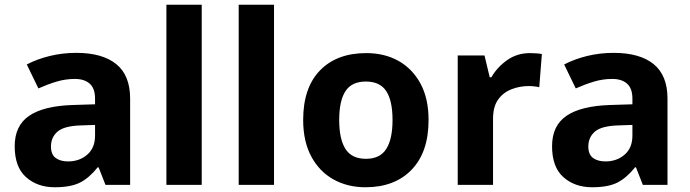

<svg xmlns="http://www.w3.org/2000/svg" viewBox="-20 -780 2911 810"><path d="M302 -557Q412 -557 470.5 -509.5Q529 -462 529 -364V0H425L396 -74H392Q357 -30 318 -10Q279 10 211 10Q138 10 90 -32.5Q42 -75 42 -163Q42 -250 103 -291.5Q164 -333 286 -337L381 -340V-364Q381 -407 358.5 -427Q336 -447 296 -447Q256 -447 218 -435.5Q180 -424 142 -407L93 -508Q137 -531 190.5 -544Q244 -557 302 -557ZM323 -251Q251 -249 223 -225Q195 -201 195 -162Q195 -128 215 -113.5Q235 -99 267 -99Q315 -99 348 -127.5Q381 -156 381 -208V-253Z M831 0H682V-760H831Z M1136 0H987V-760H1136Z M1788 -273.7Q1788 -138 1716.5 -64Q1645 10 1522 10Q1446.1 10 1386.8 -23.1Q1327.4 -56.2 1293.2 -119.8Q1259 -183.4 1259 -274Q1259 -410 1330 -483Q1401 -556 1525 -556Q1602.4 -556 1661.2 -523Q1720 -490 1754 -427.3Q1788 -364.5 1788 -273.7ZM1411 -274Q1411 -193 1437.5 -151.5Q1464 -110 1523.9 -110Q1583 -110 1609.5 -151.5Q1636 -193 1636 -274Q1636 -355 1609.5 -395.5Q1583 -436 1523.5 -436Q1464 -436 1437.5 -395.5Q1411 -355 1411 -274Z M2216 -556Q2227 -556 2242 -555Q2257 -554 2266 -552L2255 -412Q2248 -414 2234.5 -415.5Q2221 -417 2211 -417Q2173 -417 2138 -403.5Q2103 -390 2081.5 -360Q2060 -330 2060 -278V0H1911V-546H2024L2046 -454H2053Q2077 -496 2119 -526Q2161 -556 2216 -556Z M2569 -557Q2679 -557 2737.5 -509.5Q2796 -462 2796 -364V0H2692L2663 -74H2659Q2624 -30 2585 -10Q2546 10 2478 10Q2405 10 2357 -32.5Q2309 -75 2309 -163Q2309 -250 2370 -291.5Q2431 -333 2553 -337L2648 -340V-364Q2648 -407 2625.5 -427Q2603 -447 2563 -447Q2523 -447 2485 -435.5Q2447 -424 2409 -407L2360 -508Q2404 -531 2457.5 -544Q2511 -557 2569 -557ZM2590 -251Q2518 -249 2490 -225Q2462 -201 2462 -162Q2462 -128 2482 -113.5Q2502 -99 2534 -99Q2582 -99 2615 -127.5Q2648 -156 2648 -208V-253Z"/></svg>

Font: Noto Sans Javanese
Style: Regular
Weight: 400
Designer: Monotype Design Team
Foundry: Monotype Imaging Inc.
Version: Version 2.004